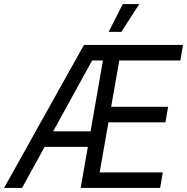

<svg xmlns="http://www.w3.org/2000/svg" viewBox="-62 -920 916 940"><path d="M349 -700H834L821 -624H522L426 -76H735L722 0H333L442 -624H389L46 0H-42ZM162 -277H424L411 -201H120ZM466 -397H761L748 -321H453ZM532 -764H470L539 -900H620Z"/></svg>

Font: Fixel Italic Variable Display Thin
Style: Italic
Weight: 100
Italic angle: -10°
Designer: AlfaBravo + MacPaw
Foundry: Kyrylo Tkachov, Marchela Mozhyna, Serhii Makarenko, Maria Weinstein, Zakhar Kryvoshyya
Version: Version 1.210;Glyphs 3.2 (3217)